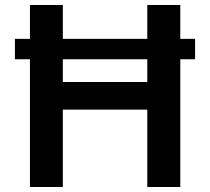

<svg xmlns="http://www.w3.org/2000/svg" viewBox="-20 -747 839 767"><path d="M759.3 -591.8V-510.3H700.2V0H568.4V-309.1H231V0H99.6V-510.3H39.6V-591.8H99.6V-727.1H231V-591.8H568.4V-727.1H700.2V-591.8ZM568.4 -510.3H231V-419.4H568.4Z"/></svg>

Font: Interop SemBd
Style: Regular
Weight: 600
Designer: Rasmus Andersson, Google, Jang Haemin
Foundry: jhaemin
Version: Version 1.007